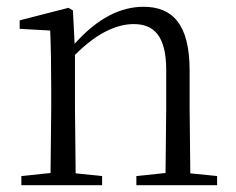

<svg xmlns="http://www.w3.org/2000/svg" viewBox="-20 -546 695 566"><path d="M467 0H620V-27L541 -35L539 -227V-338C539 -474 489 -526 403 -526C337 -526 269 -494 200 -417L195 -515L182 -523L38 -486V-461L128 -456C130 -406 131 -353 131 -285V-227L129 -36L43 -27V0H281V-27L203 -35L201 -227V-384C271 -455 331 -475 374 -475C434 -475 470 -440 470 -339V-227L468 -36L382 -27V0Z"/></svg>

Font: Noto Serif JP Light
Style: Regular
Weight: 300
Designer: Ryoko NISHIZUKA 西塚涼子 (kana & ideographs); Frank Grießhammer (Latin, Greek & Cyrillic); Wenlong ZHANG 张文龙 (bopomofo); San
Foundry: Adobe
Version: Version 2.001;hotconv 1.1.0;makeotfexe 2.6.0